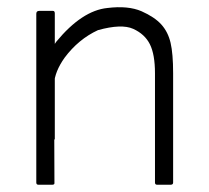

<svg xmlns="http://www.w3.org/2000/svg" viewBox="-20 -519 577 529"><path d="M80 -16V-286Q83 -329 135 -404Q206 -490 276 -497Q333 -504 370 -488Q406 -472 424.5 -451.5Q443 -431 450 -401Q457 -371 457 -317V-16Q457 -10 450 -10H413Q407 -10 407 -16V-317Q407 -369 393 -397Q379 -425 347 -439.5Q315 -454 250 -436Q196 -411 158 -360Q131 -322 129 -288L130 -16Q131 -10 124 -10H86Q80 -10 80 -16ZM131 -135H80V-481Q80 -489 88 -489H126Q131 -489 131 -482Z"/></svg>

Font: Vivano Light
Style: Regular
Weight: 300
Designer: Joe Prince, Josias Burgherr
Version: Version 2.064;September 19, 2022;FontCreator 14.0.0.2877 64-